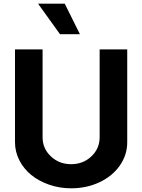

<svg xmlns="http://www.w3.org/2000/svg" viewBox="-20 -1020 778 1050"><path d="M308.1 -833 188 -1000H334L417 -833ZM369.1 9.8Q305.7 9.8 248.8 -10Q191.9 -29.8 150.9 -63.2Q109.9 -96.7 85.9 -143.3Q62 -189.9 62 -242.2V-750H212.9V-269Q212.9 -207.5 258.3 -164.8Q303.7 -122.1 369.1 -122.1Q434.6 -122.1 479.7 -164.8Q524.9 -207.5 524.9 -269V-750H675.8V-242.2Q675.8 -172.9 635.3 -114.7Q594.7 -56.6 524.2 -23.4Q453.6 9.8 369.1 9.8Z"/></svg>

Font: Orkney
Style: Bold
Weight: 700
Designer: Samuel Oakes and Alfredo Marco Pradil
Foundry: Alfredo Marco Pradil
Version: 1.0